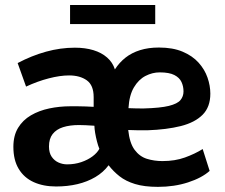

<svg xmlns="http://www.w3.org/2000/svg" viewBox="-20 -725 886 755"><path d="M600.9 9.8Q547.5 9.8 511 -1.4Q474.6 -12.5 450 -31.9Q425.4 -51.3 407.1 -75.2Q386.2 -47.2 354.9 -28.7Q323.5 -10.2 284.5 -0.9Q245.5 8.3 200.4 8.3Q150.5 8.3 112.6 -8.8Q74.7 -26 53.7 -60.7Q32.6 -95.4 32.6 -147.7Q32.6 -191.8 51.1 -222.3Q69.6 -252.8 101.6 -271.5Q133.5 -290.1 173.7 -298.6Q214 -307.1 257.4 -307.1Q268.8 -307.1 284.5 -307.1Q300.2 -307 316.9 -306.4Q333.6 -305.9 348.3 -304.9V-343.2Q348.3 -389.8 321.4 -409.1Q294.4 -428.4 251.6 -428.4Q216.2 -428.4 171.9 -416.9Q127.6 -405.5 82.5 -384.5L49.4 -477Q104.5 -506.2 161 -521.8Q217.6 -537.5 274.5 -537.5Q315.3 -537.5 347.4 -527.7Q379.4 -517.9 401.1 -498.9Q422.9 -480 431.8 -452.1Q449.3 -479.3 473.6 -498.4Q497.9 -517.5 530.7 -527.8Q563.5 -538.1 605 -538.1Q659.6 -538.1 698.1 -521.8Q736.7 -505.5 760.8 -478.7Q784.9 -451.9 796 -419.9Q807.1 -387.9 807.1 -356.7Q807.1 -304.2 776.7 -273.7Q746.3 -243.2 690.7 -229.2Q635.1 -215.3 559.8 -212.7Q542 -212.4 522.9 -212.7Q503.9 -213 484.2 -213.8Q489.7 -162.3 509.3 -135.9Q528.9 -109.5 557.6 -100.5Q586.2 -91.6 618.7 -91.6Q668.3 -91.6 707.1 -105.7Q746 -119.7 777 -138.9L804.4 -53Q773.4 -25.3 719.4 -7.8Q665.3 9.8 600.9 9.8ZM243.7 -78.7Q273.9 -78.7 299.6 -87.5Q325.2 -96.2 343.8 -110.1Q362.3 -124 370.7 -139.8Q365.7 -151.8 361.4 -168.6Q357 -185.4 354.2 -202.1Q351.4 -218.8 351.2 -230.6Q334.9 -231.9 316.8 -232.6Q298.7 -233.3 290.4 -233.3Q254.6 -233.3 228 -224.9Q201.5 -216.5 187 -197.9Q172.6 -179.4 172.6 -149.1Q172.6 -124 183.3 -108.5Q194 -93 210.4 -85.8Q226.7 -78.7 243.7 -78.7ZM485.2 -299.7Q502.1 -299.2 516.9 -298.7Q531.7 -298.2 544.6 -298.5Q610.4 -300.3 644 -308.6Q677.7 -317 689.6 -331.4Q701.6 -345.9 701.6 -365.5Q701.6 -385.4 693.7 -402.5Q685.8 -419.6 665.6 -430Q645.3 -440.4 608.1 -440.4Q579.2 -440.4 552.1 -426.4Q525 -412.4 506.6 -381.4Q488.2 -350.5 485.2 -299.7ZM255.5 -630.4V-705.3H590.4V-630.4Z"/></svg>

Font: Comme
Style: Regular
Weight: 400
Designer: Vernon Adams
Foundry: Vernon Adams
Version: Version 1.000;gftools[0.9.27]